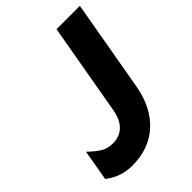

<svg xmlns="http://www.w3.org/2000/svg" viewBox="-249 -801 913 913"><g transform="rotate(-45 207.5 -345.0)"><path d="M94 12Q209 12 281.5 -55Q354 -122 375 -240L456 -702H299L218 -240Q208 -183 178.5 -155.5Q149 -128 106 -128Q70 -128 44 -144Q18 -160 -14 -191L-41 -35Q19 12 94 12Z"/></g></svg>

Font: Geom Bold
Style: Bold Italic
Weight: 700
Italic angle: -10°
Version: Version 1.102